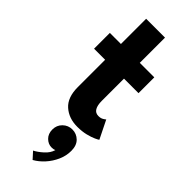

<svg xmlns="http://www.w3.org/2000/svg" viewBox="-278 -607 907 907"><g transform="rotate(45 175.5 -153.5)"><path d="M11 -410.5H85V-579H211V-410.5H308V-305H211V-156.5Q211 -127 220.5 -110.8Q230 -94.5 250.5 -94.5Q266 -94.5 276 -100.8Q286 -107 288 -109.5L333 -18.5Q330 -15.5 313.8 -8Q297.5 -0.5 272.2 5.8Q247 12 215.5 12Q159 12 122 -20.8Q85 -53.5 85 -122.5V-305H11ZM177.5 272 147.5 239Q167 229.5 190.2 208.8Q213.5 188 220.5 163Q212.5 167 199 167Q176.5 167 159 149.8Q141.5 132.5 141.5 104Q141.5 75.5 161.2 56.2Q181 37 208.5 37Q236.5 37 256.5 56.5Q276.5 76 276.5 112Q276.5 145.5 262.5 176.8Q248.5 208 226 232.8Q203.5 257.5 177.5 272Z"/></g></svg>

Font: League Spartan Thin SemiBold
Style: Regular
Weight: 600
Version: Version 2.002